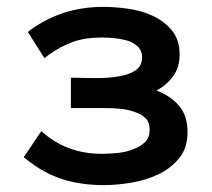

<svg xmlns="http://www.w3.org/2000/svg" viewBox="-20 -526 615 558"><path d="M435 -263Q476 -247 500.5 -218.5Q525 -190 525 -142Q525 -96 501 -66.5Q477 -37 440.5 -19.5Q404 -2 361 5Q318 12 282 12Q216 12 162 -5Q108 -22 58 -62L49 -69L100 -145L113 -134Q182 -79 275 -79Q297 -79 322.5 -81.5Q348 -84 369 -93Q390 -101 402.5 -114Q415 -127 415 -149Q415 -170 403.5 -182Q392 -194 373 -200Q352 -208 328 -210Q304 -212 283 -212H186V-300H201Q212 -300 226.5 -299.5Q241 -299 258 -299Q274 -299 291 -300Q308 -301 324 -304Q356 -309 374.5 -322Q393 -335 393 -359Q393 -377 383 -388Q373 -399 356 -406Q338 -412 317 -414.5Q296 -417 276 -417Q229 -417 194 -405Q159 -393 122 -367L109 -357L61 -433L71 -441Q118 -474 169.5 -490Q221 -506 281 -506Q314 -506 353 -500.5Q392 -495 425 -479.5Q458 -464 480 -437Q502 -410 502 -367Q502 -331 483.5 -305Q465 -279 435 -263Z"/></svg>

Font: Codetta
Style: Bold
Weight: 700
Designer: Ulrich Proeller
Foundry: PROSA GmbH
Version: Version 2.00;September 29, 2018;FontCreator 11.5.0.2427 64-b